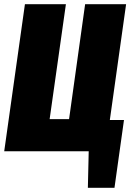

<svg xmlns="http://www.w3.org/2000/svg" viewBox="-30 -716 624 909"><path d="M567 -696 490 -148H557L512 173H386L390 0H-10L88 -696H282L205 -152H297L373 -696Z"/></svg>

Font: Fira Sans Extra Condensed Black
Style: Italic
Weight: 900
Width: 3
Italic angle: -8°
Designer: Carrois Corporate & Edenspiekermann AG
Foundry: Carrois Corporate GbR & Edenspiekermann AG
Version: Version 4.203